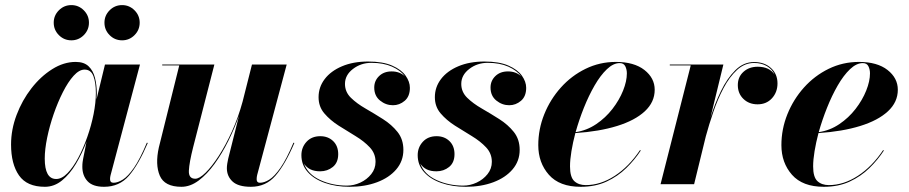

<svg xmlns="http://www.w3.org/2000/svg" viewBox="-20 -708 3494 738"><path d="M381.5 -620.9Q381.5 -648.6 401.4 -668.5Q421.2 -688.4 449.4 -688.4Q477.1 -688.4 497 -668.5Q516.9 -648.6 516.9 -620.9Q516.9 -592.8 497 -572.9Q477.1 -553 449.4 -553Q421.2 -553 401.4 -572.9Q381.5 -592.8 381.5 -620.9ZM186.5 -620.9Q186.5 -648.6 206.4 -668.5Q226.2 -688.4 254.4 -688.4Q282.1 -688.4 302 -668.5Q321.9 -648.6 321.9 -620.9Q321.9 -592.8 302 -572.9Q282.1 -553 254.4 -553Q226.2 -553 206.4 -572.9Q186.5 -592.8 186.5 -620.9ZM352 -349.5Q352 -339 351 -326L383.5 -460H518L405 -34.5Q403 -27 403 -19.5Q403 -5.5 416.5 -5.5Q432.5 -5.5 452.2 -17.8Q472 -30 495 -63.2Q518 -96.5 544.5 -159.5L548 -158.5Q512.5 -75.5 475.8 -32.8Q439 10 380 10Q336.5 10 316.5 -11.5Q296.5 -33 296.5 -67Q296.5 -77.5 297.5 -85Q298.5 -92.5 299.5 -97.5L312.5 -163Q295.5 -118 272 -78.5Q248.5 -39 218.5 -14.5Q188.5 10 152.5 10Q83.5 10 53 -33.8Q22.5 -77.5 22.5 -152.5Q22.5 -210 43.8 -266.2Q65 -322.5 100.8 -368.5Q136.5 -414.5 180.8 -442.2Q225 -470 271 -470Q303 -470 320.5 -453.2Q338 -436.5 345 -409Q352 -381.5 352 -349.5ZM348.5 -351Q348.5 -390.5 339 -415.5Q329.5 -440.5 305 -440.5Q284.5 -440.5 263 -416.8Q241.5 -393 221.8 -354Q202 -315 186.2 -269.2Q170.5 -223.5 161.2 -178.5Q152 -133.5 152 -98.5Q152 -20 196 -20Q217.5 -20 239.2 -42.2Q261 -64.5 280.5 -101Q300 -137.5 315.5 -181.5Q331 -225.5 339.8 -269.8Q348.5 -314 348.5 -351Z M804 -460 722.5 -142.5Q707.5 -83.5 706 -52.2Q704.5 -21 730.5 -21Q746.5 -21 770.5 -44.5Q794.5 -68 821 -109Q847.5 -150 871.8 -203.5Q896 -257 912.5 -317.5L948.5 -460H1082L968.5 -35.5Q966.5 -27.5 966.5 -19Q966.5 -5.5 979 -5.5Q996 -5.5 1015.5 -17.8Q1035 -30 1058.2 -63.2Q1081.5 -96.5 1108 -159.5L1111.5 -158.5Q1076 -75.5 1039 -32.8Q1002 10 944.5 10Q896 10 874 -10.2Q852 -30.5 852 -61.5Q852 -69 853.5 -79Q855 -89 857 -97.5L898.5 -262.5Q881.5 -214.5 857.5 -166.2Q833.5 -118 804.8 -78.2Q776 -38.5 743.8 -14.2Q711.5 10 677.5 10Q612.5 10 594.2 -32.8Q576 -75.5 590.5 -141L669 -456.5H603.5V-460Z M1530.5 -132Q1530.5 -89 1503.2 -57Q1476 -25 1429.2 -7.5Q1382.5 10 1324 10Q1271 10 1229 -4.8Q1187 -19.5 1162.8 -46.8Q1138.5 -74 1138.5 -111.5Q1138.5 -141.5 1158.2 -163Q1178 -184.5 1211 -184.5Q1241 -184.5 1260.5 -165.8Q1280 -147 1280 -115.5Q1280 -83 1259.2 -66.2Q1238.5 -49.5 1210.5 -49.5Q1167.5 -49.5 1148.5 -79Q1163.5 -38 1210.5 -16.2Q1257.5 5.5 1313.5 5.5Q1340 5.5 1365.2 -6.2Q1390.5 -18 1407 -38.8Q1423.5 -59.5 1423.5 -86Q1423.5 -118 1401.5 -141.5Q1379.5 -165 1346.8 -184.8Q1314 -204.5 1281.5 -225.2Q1249 -246 1226.8 -272Q1204.5 -298 1204.5 -334.5Q1204.5 -373 1228 -404Q1251.5 -435 1294.5 -453.2Q1337.5 -471.5 1395 -471.5Q1451.5 -471.5 1487 -456Q1522.5 -440.5 1539 -417.2Q1555.5 -394 1555.5 -370.5Q1555.5 -337.5 1535.5 -320.5Q1515.5 -303.5 1490.5 -303.5Q1463 -303.5 1440.8 -321.5Q1418.5 -339.5 1418.5 -371.5Q1418.5 -397.5 1437 -415.5Q1455.5 -433.5 1485.5 -433.5Q1516.5 -433.5 1536.5 -414.5Q1520 -437 1487 -451.8Q1454 -466.5 1407.5 -466.5Q1367.5 -466.5 1336.8 -443Q1306 -419.5 1306 -385.5Q1306 -354.5 1328.8 -332.2Q1351.5 -310 1385 -290.8Q1418.5 -271.5 1452 -250.2Q1485.5 -229 1508 -200.8Q1530.5 -172.5 1530.5 -132Z M1977.5 -132Q1977.5 -89 1950.2 -57Q1923 -25 1876.2 -7.5Q1829.5 10 1771 10Q1718 10 1676 -4.8Q1634 -19.5 1609.8 -46.8Q1585.5 -74 1585.5 -111.5Q1585.5 -141.5 1605.2 -163Q1625 -184.5 1658 -184.5Q1688 -184.5 1707.5 -165.8Q1727 -147 1727 -115.5Q1727 -83 1706.2 -66.2Q1685.5 -49.5 1657.5 -49.5Q1614.5 -49.5 1595.5 -79Q1610.5 -38 1657.5 -16.2Q1704.5 5.5 1760.5 5.5Q1787 5.5 1812.2 -6.2Q1837.5 -18 1854 -38.8Q1870.5 -59.5 1870.5 -86Q1870.5 -118 1848.5 -141.5Q1826.5 -165 1793.8 -184.8Q1761 -204.5 1728.5 -225.2Q1696 -246 1673.8 -272Q1651.5 -298 1651.5 -334.5Q1651.5 -373 1675 -404Q1698.5 -435 1741.5 -453.2Q1784.5 -471.5 1842 -471.5Q1898.5 -471.5 1934 -456Q1969.5 -440.5 1986 -417.2Q2002.5 -394 2002.5 -370.5Q2002.5 -337.5 1982.5 -320.5Q1962.5 -303.5 1937.5 -303.5Q1910 -303.5 1887.8 -321.5Q1865.5 -339.5 1865.5 -371.5Q1865.5 -397.5 1884 -415.5Q1902.5 -433.5 1932.5 -433.5Q1963.5 -433.5 1983.5 -414.5Q1967 -437 1934 -451.8Q1901 -466.5 1854.5 -466.5Q1814.5 -466.5 1783.8 -443Q1753 -419.5 1753 -385.5Q1753 -354.5 1775.8 -332.2Q1798.5 -310 1832 -290.8Q1865.5 -271.5 1899 -250.2Q1932.5 -229 1955 -200.8Q1977.5 -172.5 1977.5 -132Z M2171 -68.5Q2171 -27 2187.5 -11.8Q2204 3.5 2231.5 3.5Q2288 3.5 2342.8 -32Q2397.5 -67.5 2440 -131L2443 -129.5Q2420 -94 2387.2 -62Q2354.5 -30 2311.2 -10Q2268 10 2212 10Q2130.5 10 2089.8 -36.2Q2049 -82.5 2049 -150Q2049 -211.5 2072 -268.8Q2095 -326 2135.8 -371.5Q2176.5 -417 2230.8 -443.5Q2285 -470 2347 -470Q2417.5 -470 2457 -439Q2496.5 -408 2496.5 -363Q2496.5 -315.5 2458.5 -280.2Q2420.5 -245 2352 -223.8Q2283.5 -202.5 2191.5 -196.5Q2182 -160.5 2176.5 -127.2Q2171 -94 2171 -68.5ZM2362 -465.5Q2337.5 -465.5 2312.8 -442Q2288 -418.5 2265.5 -379.5Q2243 -340.5 2224.2 -293.5Q2205.5 -246.5 2192.5 -200Q2235.5 -206.5 2271.5 -230.8Q2307.5 -255 2334 -289.2Q2360.5 -323.5 2375 -359.8Q2389.5 -396 2389.5 -426Q2389.5 -441 2383.5 -453.2Q2377.5 -465.5 2362 -465.5Z M2635 -456.5H2554.5V-460H2760.5L2711 -256.5Q2727.5 -309 2751.2 -358Q2775 -407 2806.5 -438.2Q2838 -469.5 2878.5 -469.5Q2918.5 -469.5 2943.5 -446.5Q2968.5 -423.5 2968.5 -387.5Q2968.5 -353.5 2947.2 -330.2Q2926 -307 2892 -307Q2859 -307 2837.5 -327.8Q2816 -348.5 2816 -381Q2816 -412.5 2837.8 -432Q2859.5 -451.5 2892.5 -451.5Q2937.5 -451.5 2957.5 -421Q2948.5 -441.5 2927.8 -453.8Q2907 -466 2878.5 -466Q2842 -466 2812.8 -439Q2783.5 -412 2761 -369.2Q2738.5 -326.5 2721.8 -277.5Q2705 -228.5 2693 -184L2648 0H2519Z M3105.5 -68.5Q3105.5 -27 3122 -11.8Q3138.5 3.5 3166 3.5Q3222.5 3.5 3277.2 -32Q3332 -67.5 3374.5 -131L3377.5 -129.5Q3354.5 -94 3321.8 -62Q3289 -30 3245.8 -10Q3202.5 10 3146.5 10Q3065 10 3024.2 -36.2Q2983.5 -82.5 2983.5 -150Q2983.5 -211.5 3006.5 -268.8Q3029.5 -326 3070.2 -371.5Q3111 -417 3165.2 -443.5Q3219.5 -470 3281.5 -470Q3352 -470 3391.5 -439Q3431 -408 3431 -363Q3431 -315.5 3393 -280.2Q3355 -245 3286.5 -223.8Q3218 -202.5 3126 -196.5Q3116.5 -160.5 3111 -127.2Q3105.5 -94 3105.5 -68.5ZM3296.5 -465.5Q3272 -465.5 3247.2 -442Q3222.5 -418.5 3200 -379.5Q3177.5 -340.5 3158.8 -293.5Q3140 -246.5 3127 -200Q3170 -206.5 3206 -230.8Q3242 -255 3268.5 -289.2Q3295 -323.5 3309.5 -359.8Q3324 -396 3324 -426Q3324 -441 3318 -453.2Q3312 -465.5 3296.5 -465.5Z"/></svg>

Font: Bodoni* 48pt
Style: Bold Italic
Weight: 700
Italic angle: -13°
Version: Version 2.3